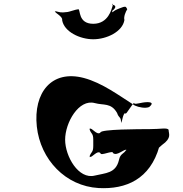

<svg xmlns="http://www.w3.org/2000/svg" viewBox="-20 -1146 967 1017"><path d="M575 -1110C571 -1100 555 -1020 474 -1020C392 -1020 407 -1097 395 -1097C383 -1097 345 -1082 333 -1082C303 -1078 297 -1081 273 -1087C261 -1087 284 -1084 272 -1084C272 -1078 314 -1057 309 -1040C319 -978 403 -938 474 -938C545 -938 629 -978 639 -1040C634 -1057 646 -1085 654 -1097C648 -1108 648 -1113 633 -1109C606 -1099 565 -1086 575 -1067C585 -1059 574 -1061 590 -1061C594 -1064 574 -1078 574 -1088C602 -1110 590 -1118 575 -1122C569 -1124 583 -1134 575 -1110ZM770 -462C724 -462 512 -462 512 -444C494 -426 466 -472 456 -464C456 -446 454 -480 454 -462C463 -434 474 -442 474 -406V-373C474 -337 463 -344 454 -317C454 -299 456 -334 456 -316C466 -307 494 -353 512 -335C512 -317 579 -353 579 -335C601 -317 638 -360 652 -352C652 -334 650 -373 650 -355C636 -328 618 -336 610 -298C593 -227 539 -230 482 -216C396 -194 325 -318 325 -406C325 -496 397 -623 482 -600C529 -587 568 -603 600 -548C610 -518 621 -529 621 -499C621 -481 624 -517 624 -499C624 -493 633 -552 644 -546C644 -528 691 -616 691 -598C701 -592 726 -604 760 -605C783 -605 794 -599 770 -579C750 -571 716 -577 694 -587C612 -639 522 -707 424 -733C253 -778 156 -655 175 -476C194 -300 328 -160 502 -150C648 -142 775 -197 824 -370C839 -388 842 -394 805 -410C733 -443 659 -393 659 -319C659 -260 704 -305 760 -305C780 -323 812 -356 838 -378C892 -416 873 -437 873 -459C863 -471 834 -462 770 -462Z"/></svg>

Font: Hussar Przerywany
Style: Regular
Weight: 400
Foundry: Cannot Into Space Fonts
Version: Version 0.982